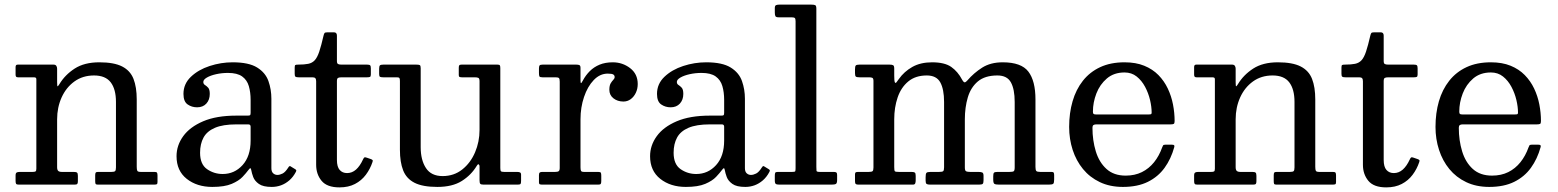

<svg xmlns="http://www.w3.org/2000/svg" viewBox="-20 -800 6751 832"><path d="M125.5 -465Q131.5 -465 134.5 -463.5Q137.5 -462 137.5 -456.5V-69Q137.5 -59.5 134 -57.2Q130.5 -55 120.5 -55H65.5Q56 -55 51.8 -52.2Q47.5 -49.5 47.5 -39V-16Q47.5 -6.5 50 -3.2Q52.5 0 61.5 0H303.5Q312 0 314.8 -3Q317.5 -6 317.5 -15V-38Q317.5 -49 313.8 -52Q310 -55 300 -55H248.5Q237 -55 232.2 -59.5Q227.5 -64 227.5 -75.5V-283Q227.5 -334.5 247 -377.8Q266.5 -421 302.5 -447Q338.5 -473 387.5 -473Q437 -473 459.8 -443.2Q482.5 -413.5 482.5 -358V-74.5Q482.5 -61.5 478.5 -58.2Q474.5 -55 462.5 -55H405Q397 -55 394.8 -52Q392.5 -49 392.5 -40.5V-15.5Q392.5 -7.5 394 -3.8Q395.5 0 403.5 0H647Q655.5 0 659 -1.5Q662.5 -3 662.5 -11V-40Q662.5 -48.5 660.2 -51.8Q658 -55 649.5 -55H590.5Q577.5 -55 575 -59.8Q572.5 -64.5 572.5 -77.5V-369Q572.5 -422.5 558.5 -458.2Q544.5 -494 509.2 -512Q474 -530 410.5 -530Q345.5 -530 303.5 -502.8Q261.5 -475.5 237.5 -435.5Q232.5 -427.5 230 -426Q227.5 -424.5 227.5 -444V-502.5Q227.5 -509.5 224 -514.8Q220.5 -520 212 -520H57Q51.5 -520 49.5 -517.2Q47.5 -514.5 47.5 -508.5V-477.5Q47.5 -471 49.5 -468Q51.5 -465 58 -465Z M745 -123Q745 -60 789.2 -25Q833.5 10 900 10Q953 10 984 -3.2Q1015 -16.5 1031 -33.5Q1047 -50.5 1055 -61.5Q1062 -71 1064.8 -71Q1067.5 -71 1069 -62Q1071 -50 1077.2 -33Q1083.5 -16 1101.8 -3Q1120 10 1157.5 10H1158Q1178.5 10 1197.8 3Q1217 -4 1233.8 -18.5Q1250.5 -33 1262 -55Q1264.5 -60 1263.8 -62.2Q1263 -64.5 1259 -67L1241 -78Q1237.5 -81 1234.8 -80Q1232 -79 1229.5 -74.5Q1216.5 -54 1204.5 -48Q1192.5 -42 1182 -42Q1171.5 -42 1163.8 -49Q1156 -56 1156 -71V-372Q1156 -412.5 1143.2 -448.8Q1130.5 -485 1094.2 -507.5Q1058 -530 988 -530Q937.5 -530 888.5 -514Q839.5 -498 807.2 -467.2Q775 -436.5 775 -393Q775 -360 793 -347.5Q811 -335 834 -335Q859.5 -335 874.2 -351.2Q889 -367.5 889 -393Q889 -412.5 882 -420Q875 -427.5 868 -431.8Q861 -436 861 -445Q861 -455 876.5 -464Q892 -473 916.5 -478.5Q941 -484 968 -484Q1008 -484 1029.2 -468.8Q1050.5 -453.5 1058.2 -427Q1066 -400.5 1066 -367V-312Q1066 -303 1063.8 -301Q1061.5 -299 1053 -299H1004Q918 -299 860.5 -274.5Q803 -250 774 -210Q745 -170 745 -123ZM847 -138Q847 -176.5 862 -204Q877 -231.5 911.5 -246.2Q946 -261 1004 -261H1056Q1066 -261 1066 -251V-191Q1066 -123 1031 -84.5Q996 -46 945 -46Q907.5 -46 877.2 -67Q847 -88 847 -138Z M1594 -97.5Q1596.5 -104 1594.2 -106.5Q1592 -109 1586 -111L1570 -116.5Q1562 -119.5 1559.2 -118Q1556.5 -116.5 1553 -109Q1540 -80.5 1522.8 -65.2Q1505.5 -50 1484 -50Q1464 -50 1452 -63.5Q1440 -77 1440 -107V-448.5Q1440 -460 1445 -462.5Q1450 -465 1460.5 -465H1570.5Q1579.5 -465 1583.2 -466.8Q1587 -468.5 1587 -477.5V-503.5Q1587 -514 1583.8 -517Q1580.5 -520 1570.5 -520H1459.5Q1450 -520 1445 -522.5Q1440 -525 1440 -535.5V-645.5Q1440 -660 1427 -660H1400Q1389 -660 1386.5 -657Q1384 -654 1382 -645.5Q1372 -602 1363.5 -576.5Q1355 -551 1344 -539Q1333 -527 1316 -523.5Q1299 -520 1272 -520Q1262.5 -520 1259.8 -518.2Q1257 -516.5 1257 -507V-480Q1257 -470 1260.5 -467.5Q1264 -465 1274.5 -465H1334Q1343 -465 1346.5 -461Q1350 -457 1350 -448V-86Q1350 -45 1373.5 -16.5Q1397 12 1451 12Q1490 12 1518.2 -2.8Q1546.5 -17.5 1565.2 -42.5Q1584 -67.5 1594 -97.5Z M1713 -151Q1713 -97.5 1727 -61.8Q1741 -26 1776.2 -8Q1811.5 10 1875 10Q1940.5 10 1981.2 -15.8Q2022 -41.5 2046 -81.5Q2051.5 -90.5 2054.8 -87.5Q2058 -84.5 2058 -79.5V-19Q2058 -7.5 2061 -3.8Q2064 0 2075 0H2224Q2234 0 2236 -3.5Q2238 -7 2238 -17V-43Q2238 -51 2233 -53Q2228 -55 2221 -55H2165Q2153.5 -55 2150.8 -58Q2148 -61 2148 -72V-505Q2148 -513.5 2146 -516.8Q2144 -520 2136 -520H1980Q1972.5 -520 1970.2 -517Q1968 -514 1968 -506V-474.5Q1968 -468 1971.8 -466.5Q1975.5 -465 1982 -465H2037Q2048 -465 2053 -462.5Q2058 -460 2058 -448V-237Q2058 -185.5 2038.5 -139.8Q2019 -94 1983 -65.5Q1947 -37 1898 -37Q1848.5 -37 1825.8 -71.8Q1803 -106.5 1803 -162V-504.5Q1803 -515.5 1799.2 -517.8Q1795.5 -520 1784 -520H1641Q1630 -520 1626.5 -516.8Q1623 -513.5 1623 -502V-479Q1623 -469 1627 -467Q1631 -465 1641 -465H1700Q1709 -465 1711 -461.5Q1713 -458 1713 -448.5Z M2405.5 -446V-72.5Q2405.5 -61.5 2401 -58.2Q2396.5 -55 2385 -55H2329.5Q2322 -55 2318.8 -52.2Q2315.5 -49.5 2315.5 -41V-9.5Q2315.5 -3 2319.2 -1.5Q2323 0 2329.5 0H2572.5Q2581 0 2583.2 -3.2Q2585.5 -6.5 2585.5 -15.5V-38Q2585.5 -47.5 2583.8 -51.2Q2582 -55 2572.5 -55H2511.5Q2500 -55 2497.8 -59.5Q2495.5 -64 2495.5 -75.5V-283Q2495.5 -334.5 2510.8 -379.8Q2526 -425 2552.8 -453Q2579.5 -481 2613.5 -481Q2631.5 -481 2637.5 -477.2Q2643.5 -473.5 2643.5 -466Q2643.5 -460 2637.8 -454.2Q2632 -448.5 2626.2 -438.8Q2620.5 -429 2620.5 -411Q2620.5 -388 2638.2 -374Q2656 -360 2681.5 -360Q2699 -360 2713 -370.2Q2727 -380.5 2735.2 -397.8Q2743.5 -415 2743.5 -436Q2743.5 -479.5 2710.5 -504.8Q2677.5 -530 2635.5 -530Q2603 -530 2578.2 -519.8Q2553.5 -509.5 2535.8 -491.8Q2518 -474 2506 -451.5Q2499.5 -439 2497.5 -440Q2495.5 -441 2495.5 -453.5V-506Q2495.5 -515.5 2490.8 -517.8Q2486 -520 2477.5 -520H2331.5Q2321 -520 2318.2 -516.5Q2315.5 -513 2315.5 -502.5V-484Q2315.5 -473 2317.5 -469Q2319.5 -465 2330.5 -465H2387.5Q2399 -465 2402.2 -461.5Q2405.5 -458 2405.5 -446Z M2797 -123Q2797 -60 2841.2 -25Q2885.5 10 2952 10Q3005 10 3036 -3.2Q3067 -16.5 3083 -33.5Q3099 -50.5 3107 -61.5Q3114 -71 3116.8 -71Q3119.5 -71 3121 -62Q3123 -50 3129.2 -33Q3135.5 -16 3153.8 -3Q3172 10 3209.5 10H3210Q3230.5 10 3249.8 3Q3269 -4 3285.8 -18.5Q3302.5 -33 3314 -55Q3316.5 -60 3315.8 -62.2Q3315 -64.5 3311 -67L3293 -78Q3289.5 -81 3286.8 -80Q3284 -79 3281.5 -74.5Q3268.5 -54 3256.5 -48Q3244.5 -42 3234 -42Q3223.5 -42 3215.8 -49Q3208 -56 3208 -71V-372Q3208 -412.5 3195.2 -448.8Q3182.5 -485 3146.2 -507.5Q3110 -530 3040 -530Q2989.5 -530 2940.5 -514Q2891.5 -498 2859.2 -467.2Q2827 -436.5 2827 -393Q2827 -360 2845 -347.5Q2863 -335 2886 -335Q2911.5 -335 2926.2 -351.2Q2941 -367.5 2941 -393Q2941 -412.5 2934 -420Q2927 -427.5 2920 -431.8Q2913 -436 2913 -445Q2913 -455 2928.5 -464Q2944 -473 2968.5 -478.5Q2993 -484 3020 -484Q3060 -484 3081.2 -468.8Q3102.5 -453.5 3110.2 -427Q3118 -400.5 3118 -367V-312Q3118 -303 3115.8 -301Q3113.5 -299 3105 -299H3056Q2970 -299 2912.5 -274.5Q2855 -250 2826 -210Q2797 -170 2797 -123ZM2899 -138Q2899 -176.5 2914 -204Q2929 -231.5 2963.5 -246.2Q2998 -261 3056 -261H3108Q3118 -261 3118 -251V-191Q3118 -123 3083 -84.5Q3048 -46 2997 -46Q2959.5 -46 2929.2 -67Q2899 -88 2899 -138Z M3409 -725Q3420.5 -725 3424 -722Q3427.5 -719 3427.5 -708V-72Q3427.5 -60 3425.8 -57.5Q3424 -55 3412 -55H3350Q3341 -55 3339.2 -51Q3337.5 -47 3337.5 -38V-18Q3337.5 -6 3341.8 -3Q3346 0 3357 0H3584Q3597 0 3602.2 -3Q3607.5 -6 3607.5 -20V-42Q3607.5 -50 3604.2 -52.5Q3601 -55 3594 -55H3533Q3519 -55 3518.2 -59.5Q3517.5 -64 3517.5 -77V-762Q3517.5 -775 3512.8 -777.5Q3508 -780 3495 -780H3358Q3348.5 -780 3343 -777.8Q3337.5 -775.5 3337.5 -765V-746Q3337.5 -735.5 3340 -730.2Q3342.5 -725 3354 -725Z M3685 -15Q3685 -6 3688 -3Q3691 0 3699 0H3936Q3944 0 3946 -5.5Q3948 -11 3948 -18V-38Q3948 -49.5 3944.2 -52.2Q3940.5 -55 3930 -55H3876Q3860.5 -55 3857.8 -57.8Q3855 -60.5 3855 -76V-283Q3855 -334.5 3869.8 -377.8Q3884.5 -421 3915.8 -447Q3947 -473 3996 -473Q4038 -473 4054.5 -443.2Q4071 -413.5 4071 -358V-75Q4071 -61.5 4067 -58.2Q4063 -55 4049 -55H4012Q3998 -55 3994.5 -50.8Q3991 -46.5 3991 -32V-17Q3991 -6 3995.2 -3Q3999.5 0 4010 0H4223Q4236 0 4239 -4Q4242 -8 4242 -20V-38Q4242 -50 4236.5 -52.5Q4231 -55 4220 -55H4185Q4172.5 -55 4166.8 -57.5Q4161 -60 4161 -74V-283Q4161 -334.5 4173.8 -377.8Q4186.5 -421 4217.2 -447Q4248 -473 4302 -473Q4344 -473 4360.5 -443.2Q4377 -413.5 4377 -358V-75Q4377 -61 4372.8 -58Q4368.5 -55 4354 -55H4302Q4290.5 -55 4287.2 -51.5Q4284 -48 4284 -36V-22Q4284 -6.5 4289.2 -3.2Q4294.5 0 4309 0H4525Q4539.5 0 4543.8 -3.5Q4548 -7 4548 -22V-41Q4548 -48.5 4546 -51.8Q4544 -55 4537 -55H4488Q4474 -55 4470.5 -59.2Q4467 -63.5 4467 -77V-369Q4467 -449.5 4436.2 -489.8Q4405.5 -530 4325 -530Q4272.5 -530 4236.2 -507Q4200 -484 4172 -451.5Q4165.5 -444 4160.8 -443.2Q4156 -442.5 4149 -455Q4130.5 -490 4102 -510Q4073.5 -530 4019 -530Q3969 -530 3933.5 -510Q3898 -490 3875 -457.5Q3869 -448.5 3864.5 -443.2Q3860 -438 3857.5 -443.8Q3855 -449.5 3855 -473V-503Q3855 -514.5 3850.5 -517.2Q3846 -520 3835 -520H3704Q3691.5 -520 3688.2 -516Q3685 -512 3685 -499V-483Q3685 -471 3688.8 -468Q3692.5 -465 3705 -465H3746Q3756 -465 3760.5 -462.5Q3765 -460 3765 -449V-74Q3765 -61.5 3761 -58.2Q3757 -55 3744 -55H3698Q3691 -55 3688 -53Q3685 -51 3685 -44Z M4613 -250Q4613 -197.5 4628.2 -150.5Q4643.5 -103.5 4673 -67.5Q4702.5 -31.5 4746 -10.8Q4789.5 10 4846 10Q4909.5 10 4954 -12Q4998.5 -34 5026.5 -72.8Q5054.5 -111.5 5068.5 -162.5Q5070 -168 5068 -170.5Q5066 -173 5058.5 -173H5029.5Q5022 -173 5020 -169.8Q5018 -166.5 5016 -161Q5003 -124.5 4981 -97Q4959 -69.5 4928.2 -54.2Q4897.5 -39 4858 -39Q4806.5 -39 4774.8 -67.8Q4743 -96.5 4728.5 -144Q4714 -191.5 4714 -246.5Q4714 -255 4718.2 -258Q4722.5 -261 4730.5 -261H5052Q5062.5 -261 5066.2 -263.2Q5070 -265.5 5070 -275.5Q5070 -311 5063 -347.2Q5056 -383.5 5040.5 -416.2Q5025 -449 4999.8 -474.8Q4974.5 -500.5 4938.2 -515.2Q4902 -530 4853 -530Q4792.5 -530 4747.5 -509Q4702.5 -488 4672.5 -450Q4642.5 -412 4627.8 -361Q4613 -310 4613 -250ZM4730 -304Q4721 -304 4718.5 -306.5Q4716 -309 4716 -316.5Q4716 -356 4731 -395Q4746 -434 4776.5 -460Q4807 -486 4853 -486Q4883.5 -486 4905.5 -468.5Q4927.5 -451 4942 -423.8Q4956.5 -396.5 4963.5 -366.8Q4970.5 -337 4970.5 -312Q4970.5 -307 4968.2 -305.5Q4966 -304 4956 -304Z M5232.5 -465Q5238.5 -465 5241.5 -463.5Q5244.5 -462 5244.5 -456.5V-69Q5244.5 -59.5 5241 -57.2Q5237.5 -55 5227.5 -55H5172.5Q5163 -55 5158.8 -52.2Q5154.5 -49.5 5154.5 -39V-16Q5154.5 -6.5 5157 -3.2Q5159.5 0 5168.5 0H5410.5Q5419 0 5421.8 -3Q5424.5 -6 5424.5 -15V-38Q5424.5 -49 5420.8 -52Q5417 -55 5407 -55H5355.5Q5344 -55 5339.2 -59.5Q5334.5 -64 5334.5 -75.5V-283Q5334.5 -334.5 5354 -377.8Q5373.5 -421 5409.5 -447Q5445.5 -473 5494.5 -473Q5544 -473 5566.8 -443.2Q5589.5 -413.5 5589.5 -358V-74.5Q5589.5 -61.5 5585.5 -58.2Q5581.5 -55 5569.5 -55H5512Q5504 -55 5501.8 -52Q5499.5 -49 5499.5 -40.5V-15.5Q5499.5 -7.5 5501 -3.8Q5502.5 0 5510.5 0H5754Q5762.5 0 5766 -1.5Q5769.5 -3 5769.5 -11V-40Q5769.5 -48.5 5767.2 -51.8Q5765 -55 5756.5 -55H5697.5Q5684.5 -55 5682 -59.8Q5679.5 -64.5 5679.5 -77.5V-369Q5679.5 -422.5 5665.5 -458.2Q5651.5 -494 5616.2 -512Q5581 -530 5517.5 -530Q5452.5 -530 5410.5 -502.8Q5368.5 -475.5 5344.5 -435.5Q5339.5 -427.5 5337 -426Q5334.5 -424.5 5334.5 -444V-502.5Q5334.5 -509.5 5331 -514.8Q5327.5 -520 5319 -520H5164Q5158.5 -520 5156.5 -517.2Q5154.5 -514.5 5154.5 -508.5V-477.5Q5154.5 -471 5156.5 -468Q5158.5 -465 5165 -465Z M6130 -97.5Q6132.5 -104 6130.2 -106.5Q6128 -109 6122 -111L6106 -116.5Q6098 -119.5 6095.2 -118Q6092.5 -116.5 6089 -109Q6076 -80.5 6058.8 -65.2Q6041.5 -50 6020 -50Q6000 -50 5988 -63.5Q5976 -77 5976 -107V-448.5Q5976 -460 5981 -462.5Q5986 -465 5996.5 -465H6106.5Q6115.5 -465 6119.2 -466.8Q6123 -468.5 6123 -477.5V-503.5Q6123 -514 6119.8 -517Q6116.5 -520 6106.5 -520H5995.5Q5986 -520 5981 -522.5Q5976 -525 5976 -535.5V-645.5Q5976 -660 5963 -660H5936Q5925 -660 5922.5 -657Q5920 -654 5918 -645.5Q5908 -602 5899.5 -576.5Q5891 -551 5880 -539Q5869 -527 5852 -523.5Q5835 -520 5808 -520Q5798.5 -520 5795.8 -518.2Q5793 -516.5 5793 -507V-480Q5793 -470 5796.5 -467.5Q5800 -465 5810.5 -465H5870Q5879 -465 5882.5 -461Q5886 -457 5886 -448V-86Q5886 -45 5909.5 -16.5Q5933 12 5987 12Q6026 12 6054.2 -2.8Q6082.5 -17.5 6101.2 -42.5Q6120 -67.5 6130 -97.5Z M6200.5 -250Q6200.5 -197.5 6215.8 -150.5Q6231 -103.5 6260.5 -67.5Q6290 -31.5 6333.5 -10.8Q6377 10 6433.5 10Q6497 10 6541.5 -12Q6586 -34 6614 -72.8Q6642 -111.5 6656 -162.5Q6657.5 -168 6655.5 -170.5Q6653.5 -173 6646 -173H6617Q6609.5 -173 6607.5 -169.8Q6605.5 -166.5 6603.5 -161Q6590.5 -124.5 6568.5 -97Q6546.5 -69.5 6515.8 -54.2Q6485 -39 6445.5 -39Q6394 -39 6362.2 -67.8Q6330.5 -96.5 6316 -144Q6301.5 -191.5 6301.5 -246.5Q6301.5 -255 6305.8 -258Q6310 -261 6318 -261H6639.5Q6650 -261 6653.8 -263.2Q6657.5 -265.5 6657.5 -275.5Q6657.5 -311 6650.5 -347.2Q6643.5 -383.5 6628 -416.2Q6612.5 -449 6587.2 -474.8Q6562 -500.5 6525.8 -515.2Q6489.5 -530 6440.5 -530Q6380 -530 6335 -509Q6290 -488 6260 -450Q6230 -412 6215.2 -361Q6200.5 -310 6200.5 -250ZM6317.5 -304Q6308.5 -304 6306 -306.5Q6303.5 -309 6303.5 -316.5Q6303.5 -356 6318.5 -395Q6333.5 -434 6364 -460Q6394.5 -486 6440.5 -486Q6471 -486 6493 -468.5Q6515 -451 6529.5 -423.8Q6544 -396.5 6551 -366.8Q6558 -337 6558 -312Q6558 -307 6555.8 -305.5Q6553.5 -304 6543.5 -304Z"/></svg>

Font: Besley
Style: Regular
Weight: 400
Designer: Owen Earl
Foundry: indestructible type*
Version: Version 4.000